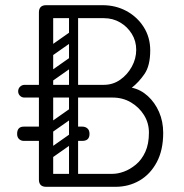

<svg xmlns="http://www.w3.org/2000/svg" viewBox="-20 -720 709 740"><path d="M158 0Q130 0 130 -28V-344H74Q64 -344 57 -351Q50 -358 50 -368Q50 -379 57.5 -386Q65 -393 75 -393H130V-672Q130 -700 158 -700H375Q426 -700 467.5 -677.5Q509 -655 534 -615.5Q559 -576 559 -526Q559 -467 537 -435Q515 -403 488 -382Q522 -375 549.5 -350Q577 -325 593 -288.5Q609 -252 609 -208Q609 -141 584 -94.5Q559 -48 517.5 -24Q476 0 425 0ZM185 -50H414Q434 -50 457.5 -58.5Q481 -67 503.5 -85.5Q526 -104 540 -134.5Q554 -165 554 -209Q554 -246 535 -276.5Q516 -307 484.5 -325.5Q453 -344 414 -344H185ZM185 -393H380Q415 -393 443 -412.5Q471 -432 488 -463Q505 -494 505 -528Q505 -562 488 -589.5Q471 -617 443 -633.5Q415 -650 380 -650H185ZM173 -204Q173 -177 145 -177Q123 -177 100.5 -177Q78 -177 72 -177Q61 -177 53.5 -184Q46 -191 46 -204Q46 -232 72 -232H145Q157 -232 165 -225Q173 -218 173 -204ZM325 -204Q325 -177 297 -177Q292 -177 285.5 -177Q279 -177 276 -177Q265 -177 257.5 -184Q250 -191 250 -204Q250 -232 276 -232H297Q309 -232 317 -225Q325 -218 325 -204ZM275 -496Q280 -489 278.5 -482Q277 -475 272 -471L178 -405Q165 -396 155 -409Q144 -425 158 -434L252 -500Q265 -509 275 -496ZM275 -594Q280 -587 278.5 -580Q277 -573 272 -569L178 -503Q165 -494 155 -507Q144 -523 158 -532L252 -598Q265 -607 275 -594ZM168 -298Q150 -298 150 -316V-648Q150 -664 168 -664Q185 -664 185 -647V-315Q185 -298 168 -298ZM264 -298Q246 -298 246 -316V-648Q246 -664 264 -664Q281 -664 281 -647V-315Q281 -298 264 -298ZM275 -201Q280 -194 278.5 -187Q277 -180 272 -176L178 -110Q165 -101 155 -114Q144 -130 158 -139L252 -205Q265 -214 275 -201ZM275 -299Q280 -292 278.5 -285Q277 -278 272 -274L178 -208Q165 -199 155 -212Q144 -228 158 -237L252 -303Q265 -312 275 -299ZM168 -3Q150 -3 150 -21V-353Q150 -369 168 -369Q185 -369 185 -352V-20Q185 -3 168 -3ZM264 -3Q246 -3 246 -21V-353Q246 -369 264 -369Q281 -369 281 -352V-20Q281 -3 264 -3Z"/></svg>

Font: Agu Display
Style: Regular
Weight: 400
Designer: Oluwaseun Badejo
Version: Version 1.103